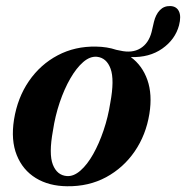

<svg xmlns="http://www.w3.org/2000/svg" viewBox="-20 -621 631 651"><path d="M306 -463Q343 -462.5 374.5 -452Q378.5 -451.5 387 -449.5Q428 -440 456 -457Q484 -474 494 -512.5L502 -547Q508 -572 522 -586.5Q536 -601 557 -600.5Q578 -600 586.5 -583Q595 -566 587 -535Q574 -487 530.2 -456.2Q486.5 -425.5 423.5 -427.5Q462.5 -399 479.8 -349.8Q497 -300.5 486.5 -235Q475 -163.5 436.8 -107.8Q398.5 -52 339.8 -20.2Q281 11.5 207.5 10.5Q146 10 101.5 -17.2Q57 -44.5 36.8 -95Q16.5 -145.5 27.5 -215.5Q39.5 -290 78.2 -346.2Q117 -402.5 175.8 -433.5Q234.5 -464.5 306 -463ZM207 -24Q230 -22.5 253 -42.8Q276 -63 296 -98.5Q316 -134 331.2 -179Q346.5 -224 354 -272.5Q368.5 -350.5 355 -387.8Q341.5 -425 308.5 -428.5Q285 -430.5 262 -410.5Q239 -390.5 218.5 -355Q198 -319.5 182.5 -273.8Q167 -228 159.5 -178Q145 -99 159.2 -62.8Q173.5 -26.5 207 -24Z"/></svg>

Font: Fraunces 72pt SemiBold
Style: Italic
Weight: 600
Italic angle: -16°
Version: Version 1.000;[b76b70a41]